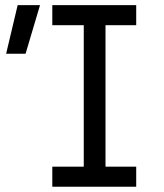

<svg xmlns="http://www.w3.org/2000/svg" viewBox="-20 -713 626 733"><path d="M179.7 0V-76.7H299.8V-616.7H179.7V-693.4H500V-616.7H382.8V-76.7H500V0ZM3.4 -507.8 47.4 -693.4H132.8L77.6 -507.8Z"/></svg>

Font: Cascadia Mono SemiLight
Style: Regular
Weight: 350
Monospace: yes
Designer: Aaron Bell
Foundry: Saja Typeworks
Version: Version 2404.023; ttfautohint (v1.8.4)